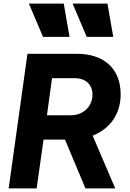

<svg xmlns="http://www.w3.org/2000/svg" viewBox="-20 -1043 718 1063"><path d="M365 -839 333 -1023H140L218 -839ZM607 -839 575 -1023H382L460 -839ZM183 0 221 -270H340L453 0H618L493 -292C590 -330 648 -413 648 -520C648 -668 550 -745 407 -745H132L28 0ZM268 -610H394C454 -610 492 -575 492 -520C492 -454 442 -405 373 -405H240Z"/></svg>

Font: Plus Jakarta Sans ExtraBold
Style: Italic
Weight: 800
Italic angle: -8°
Designer: Gumpita Rahayu
Foundry: Tokotype
Version: Version 2.071;gftools[0.9.30]